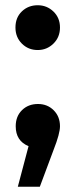

<svg xmlns="http://www.w3.org/2000/svg" viewBox="-20 -561 287 733"><path d="M124 -370Q88 -370 63.5 -394.5Q39 -419 39 -456Q39 -494 63.5 -517.5Q88 -541 124 -541Q159 -541 184 -517Q209 -493 209 -456Q209 -419 184 -394.5Q159 -370 124 -370ZM40 -79Q40 -117 64 -140.5Q88 -164 125 -164Q161 -164 185 -140Q209 -116 209 -79Q209 -51 185 10L132 152H48L89 -3Q40 -23 40 -79Z"/></svg>

Font: Belfius21
Style: Bold
Weight: 700
Designer: Montserrat's base design by Julieta Ulanovsky, modified by Coast SPRL for Belfius Bank NV.
Foundry: Montserrat's base design by Julieta Ulanovsky, modified by Coast SPRL for Belfius Bank NV.
Version: Version 2.000;FEAKit 1.0